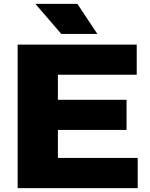

<svg xmlns="http://www.w3.org/2000/svg" viewBox="-20 -970 774 990"><path d="M71 0V-740H685V-584.5H278.5V-455.5H632.5V-300H278.5V-155.5H690V0ZM296 -795 162.5 -950H379L482 -795Z"/></svg>

Font: Encode Sans Expanded Expanded ExtraBold
Style: Regular
Weight: 800
Width: 7
Designer: Multiple Designers
Foundry: Impallari Type
Version: Version 3.000; ttfautohint (v1.8.3) -l 8 -r 50 -G 200 -x 14 